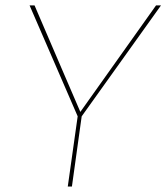

<svg xmlns="http://www.w3.org/2000/svg" viewBox="-20 -680 607 700"><path d="M566.9 -660.2 277.8 -255.9 242.2 0H227.1L263.2 -255.9L87.9 -660.2H106L203.1 -434.1L272.9 -272L548.8 -660.2Z"/></svg>

Font: Human Sans Thin
Style: Italic
Weight: 100
Italic angle: -8°
Designer: Tim Radville
Foundry: Continuum
Version: Version 1.000;FEAKit 1.0